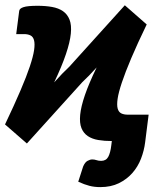

<svg xmlns="http://www.w3.org/2000/svg" viewBox="-22 -548 631 746"><path d="M412.5 0Q383.5 0 359.8 -4Q336 -8 319.2 -19.2Q302.5 -30.5 294.5 -50.2Q286.5 -70 289.5 -101.8Q292.5 -133.5 308 -178.8Q323.5 -224 353.5 -286Q322 -251 298 -229L82.5 9.5L-2.5 -64.5Q33.5 -140 57.2 -195.5Q81 -251 94 -290Q107 -329 110.5 -353.5Q114 -378 110.2 -391.8Q106.5 -405.5 96.2 -410.5Q86 -415.5 71.5 -415.5H41L52.5 -505Q53 -510 57 -513.8Q61 -517.5 69.2 -520.2Q77.5 -523 91 -524.2Q104.5 -525.5 124 -525.5Q155 -525.5 180.2 -521Q205.5 -516.5 222.8 -504.5Q240 -492.5 248.2 -471.5Q256.5 -450.5 253.2 -417.5Q250 -384.5 234.2 -337.8Q218.5 -291 188.5 -228Q205 -246.5 220 -262Q235 -277.5 247.5 -289L463 -527.5L548 -453Q511.5 -377.5 488 -322Q464.5 -266.5 451.5 -227.5Q438.5 -188.5 435 -164.2Q431.5 -140 435.2 -126.2Q439 -112.5 449.2 -107.5Q459.5 -102.5 474 -102.5H555.5L542 4.5Q538 37 526 68.2Q514 99.5 492.5 124Q471 148.5 440 163.8Q409 179 367.5 179Q345 179 325.5 174Q306 169 282 158L301 99Q308 82.5 318 77Q328 71.5 336.5 71.5Q345 71.5 352.8 74.2Q360.5 77 371 77Q390 77 398.5 61.5Q407 46 410.5 16Z"/></svg>

Font: Lato Black
Style: Italic
Weight: 900
Italic angle: -7°
Designer: Lukasz Dziedzic
Foundry: tyPoland Lukasz Dziedzic
Version: Version 2.007; 2014-02-27